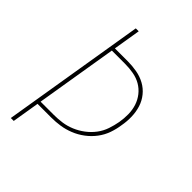

<svg xmlns="http://www.w3.org/2000/svg" viewBox="-215 -832 930 930"><g transform="rotate(45 250.0 -367.5)"><path d="M34 0 155 -735H175L152 -595H239Q271 -595 302 -589.5Q333 -584 359.5 -569.5Q386 -555 405 -531.5Q424 -508 433 -479.5Q442 -451 443 -419Q444 -387 438 -355Q434 -325 423.5 -295Q413 -265 393.5 -239Q374 -213 347.5 -193Q321 -173 291 -161Q261 -149 231 -144.5Q201 -140 171 -140H77L54 0ZM80 -158H171Q199 -158 227 -162Q255 -166 282.5 -177.5Q310 -189 334.5 -207.5Q359 -226 377 -250Q395 -274 404.5 -302Q414 -330 419 -358Q424 -387 423.5 -416Q423 -445 414.5 -471Q406 -497 389 -518.5Q372 -540 348.5 -553.5Q325 -567 296.5 -572Q268 -577 239 -577H149Z"/></g></svg>

Font: Iosevka SS18 Thin
Style: Italic
Weight: 100
Italic angle: -9°
Monospace: yes
Designer: Belleve Invis
Foundry: Belleve Invis
Version: Version 25.1.1; ttfautohint (v1.8.4)